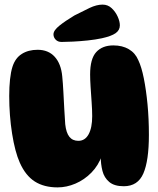

<svg xmlns="http://www.w3.org/2000/svg" viewBox="-20 -814 686 833"><path d="M517 -6Q476 -6 454 -24.5Q432 -43 424.5 -72.5Q417 -102 417 -135L422 -139Q407 -96 376.5 -65Q346 -34 307.5 -17.5Q269 -1 230 -1Q171 -1 131 -26.5Q91 -52 66 -108Q45 -155 32.5 -234Q20 -313 20 -398Q20 -437 23.5 -469.5Q27 -502 34 -524Q46 -562 74.5 -580Q103 -598 143 -598Q190 -598 217.5 -567.5Q245 -537 250 -483Q253 -453 255 -414.5Q257 -376 259 -339Q261 -302 263 -275Q267 -238 281 -220.5Q295 -203 320 -203Q349 -203 364.5 -231.5Q380 -260 380 -310Q380 -337 377.5 -371Q375 -405 373 -437.5Q371 -470 371 -491Q371 -559 397.5 -588Q424 -617 472 -617Q511 -617 539 -600.5Q567 -584 580 -553Q594 -524 604 -474Q614 -424 620 -361.5Q626 -299 626 -229Q626 -117 602 -61.5Q578 -6 517 -6ZM212 -665Q212 -682 237.5 -702.5Q263 -723 303 -747Q338 -765 368.5 -779.5Q399 -794 425 -794Q448 -794 464.5 -778.5Q481 -763 490.5 -742Q500 -721 500 -704Q500 -683 481.5 -670Q463 -657 422 -648Q394 -642 360.5 -638.5Q327 -635 296.5 -633.5Q266 -632 247 -632Q231 -632 221.5 -642Q212 -652 212 -665Z"/></svg>

Font: DynaPuff
Style: Bold
Weight: 700
Designer: Toshi Omagari, Jennifer Daniel
Foundry: Google Fonts
Version: Version 2.000